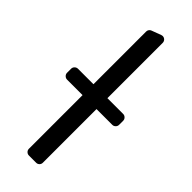

<svg xmlns="http://www.w3.org/2000/svg" viewBox="-288 -787 815 815"><g transform="rotate(45 119.0 -380.0)"><path d="M76.7 -20.2V-342.3H-16Q-24.5 -342.3 -30.7 -348.4Q-36.9 -354.4 -36.9 -362.9V-387.1Q-36.9 -395.6 -30.7 -401.6Q-24.5 -407.7 -16 -407.7H76.7V-724.1Q76.7 -730.5 80.3 -735.6Q83.8 -740.8 89.8 -742.9L132.5 -758.9Q137.4 -760.3 139.9 -760.3Q148.4 -760.3 154.5 -754.3Q160.5 -748.2 160.5 -739.3V-407.7H255Q263.5 -407.7 269.5 -401.6Q275.6 -395.6 275.6 -387.1V-362.9Q275.6 -354.4 269.5 -348.4Q263.5 -342.3 255 -342.3H160.5V-20.2Q160.5 -11.7 154.7 -5.9Q148.8 0 140.6 0H96.9Q88.8 0 82.7 -5.9Q76.7 -11.7 76.7 -20.2Z"/></g></svg>

Font: DeltaSans
Style: Regular
Weight: 400
Designer: Rasmus Andersson
Foundry: rsms
Version: Version 3.012